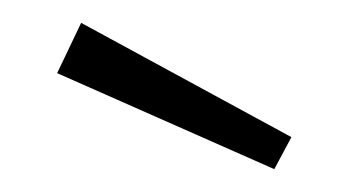

<svg xmlns="http://www.w3.org/2000/svg" viewBox="-20 -796 305 168"><path d="M51 -776 30 -732 220 -648 235 -676Z"/></svg>

Font: Fira Sans ExtraLight
Style: Regular
Weight: 200
Designer: bBox Type GmbH & Carrois Corporate GbR & Edenspiekermann AG
Foundry: bBox Type GmbH & Carrois Corporate GbR & Edenspiekermann AG
Version: Version 4.300;PS 004.300;hotconv 1.0.88;makeotf.lib2.5.64775